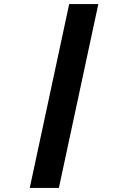

<svg xmlns="http://www.w3.org/2000/svg" viewBox="-20 -720 640 949"><path d="M127 209 322 -700H466L271 209Z"/></svg>

Font: Red Hat Mono
Style: Italic
Weight: 400
Italic angle: -12°
Monospace: yes
Designer: Pentagram, MCKL
Foundry: MCKL
Version: Version 1.030